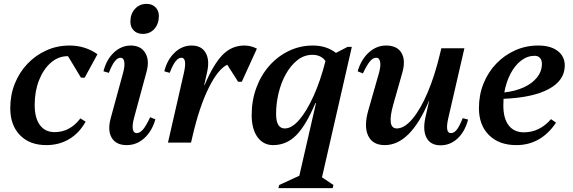

<svg xmlns="http://www.w3.org/2000/svg" viewBox="-20 -736 2960 991"><path d="M219 13Q133 13 83 -38.5Q33 -90 33 -178Q33 -246 56.5 -304.5Q80 -363 122 -407Q164 -451 219.5 -476Q275 -501 339 -501Q420 -501 483 -456L417 -335H398L331 -446H329Q281 -446 242.5 -412.5Q204 -379 181.5 -322Q159 -265 159 -195Q159 -127 186 -90.5Q213 -54 262 -54Q341 -54 395 -125L422 -108Q389 -49 337 -18Q285 13 219 13Z M634 13Q579 13 556.5 -25Q534 -63 552 -128L615 -359Q625 -396 621.5 -417Q618 -438 602 -438Q571 -438 542 -360L514 -368Q529 -428 567.5 -464.5Q606 -501 655 -501Q707 -501 730 -462.5Q753 -424 736 -364L672 -128Q662 -91 665.5 -70Q669 -49 685 -49Q702 -49 718 -67.5Q734 -86 755 -131L782 -120Q764 -58 724.5 -22.5Q685 13 634 13ZM717 -561Q688 -561 670.5 -578.5Q653 -596 653 -624Q653 -664 676.5 -690Q700 -716 737 -716Q765 -716 782.5 -698.5Q800 -681 800 -654Q800 -613 777 -587Q754 -561 717 -561Z M847 0 929 -359Q947 -438 916 -438Q885 -438 856 -360L828 -368Q843 -428 881.5 -464.5Q920 -501 969 -501Q1020 -501 1041.5 -463.5Q1063 -426 1049 -364L1034 -297H1036Q1083 -407 1130 -454Q1177 -501 1241 -501Q1275 -501 1306 -485L1228 -314H1209L1153 -402Q1105 -379 1057 -282Q1009 -185 974 -34L966 0Z M1390 13Q1339 13 1309 -28.5Q1279 -70 1279 -142Q1279 -217 1303 -282.5Q1327 -348 1370.5 -397Q1414 -446 1471.5 -473.5Q1529 -501 1595 -501Q1665 -501 1714 -463L1774 -494H1796L1642 179L1701 219L1697 235H1417L1421 219L1525 171L1611 -204H1608Q1559 -88 1508.5 -37.5Q1458 13 1390 13ZM1405 -148Q1405 -73 1450 -73Q1486 -73 1524.5 -117.5Q1563 -162 1598.5 -240.5Q1634 -319 1660 -421Q1637 -453 1593 -453Q1550 -453 1515.5 -426Q1481 -399 1456 -354.5Q1431 -310 1418 -256Q1405 -202 1405 -148Z M1966 13Q1903 13 1880 -36Q1857 -85 1882 -170L1936 -359Q1946 -395 1942 -416.5Q1938 -438 1922 -438Q1905 -438 1889.5 -419.5Q1874 -401 1853 -357L1826 -368Q1844 -429 1883.5 -465Q1923 -501 1973 -501Q2030 -501 2052.5 -462.5Q2075 -424 2056 -359L2010 -197Q1975 -73 2028 -73Q2067 -73 2108.5 -122Q2150 -171 2187 -258Q2224 -345 2251 -458L2258 -487H2377L2294 -127Q2276 -49 2307 -49Q2324 -49 2338 -67Q2352 -85 2368 -126L2396 -119Q2380 -57 2342 -21.5Q2304 14 2254 14Q2202 14 2181.5 -25Q2161 -64 2176 -131L2195 -215H2194Q2098 13 1966 13Z M2645 13Q2556 13 2504 -38.5Q2452 -90 2452 -178Q2452 -246 2475.5 -304.5Q2499 -363 2541 -407Q2583 -451 2638.5 -476Q2694 -501 2758 -501Q2822 -501 2858.5 -473Q2895 -445 2895 -398Q2895 -321 2812.5 -276.5Q2730 -232 2579 -226Q2578 -209 2578 -191Q2578 -125 2605.5 -89Q2633 -53 2684 -53Q2765 -53 2824 -121L2850 -103Q2772 13 2645 13ZM2740 -448Q2702 -448 2670 -423.5Q2638 -399 2615.5 -356.5Q2593 -314 2583 -259Q2639 -265 2683 -285Q2727 -305 2752 -336.5Q2777 -368 2777 -407Q2777 -426 2767 -437Q2757 -448 2740 -448Z"/></svg>

Font: Platypi Medium
Style: Italic
Weight: 500
Italic angle: -13°
Designer: David Sargent
Foundry: Bolt Cutter Type
Version: Version 1.200; ttfautohint (v1.8.4.7-5d5b)